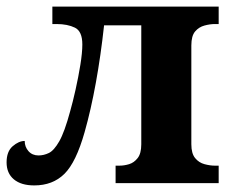

<svg xmlns="http://www.w3.org/2000/svg" viewBox="-20 -556 701 583"><path d="M84 7Q44 7 22 -11.5Q0 -30 0 -63Q0 -96 18.5 -112Q37 -128 55 -128Q55 -110 66.5 -97Q78 -84 97 -84Q113 -84 128.5 -91.5Q144 -99 160 -127Q176 -155 193 -218Q201 -246 209.5 -284Q218 -322 224 -359Q230 -396 230 -421Q230 -461 207.5 -472Q185 -483 152 -483H139V-536H644V-483H632Q618 -483 601 -478.5Q584 -474 572.5 -460.5Q561 -447 561 -418V-118Q561 -90 572.5 -76Q584 -62 601 -57.5Q618 -53 632 -53H644V0H331V-53H343Q357 -53 372 -57.5Q387 -62 398 -76Q409 -90 409 -118V-479H296Q286 -387 271 -304.5Q256 -222 237 -155Q211 -63 175.5 -28Q140 7 84 7Z"/></svg>

Font: NotoSerif-Bold
Style: Regular
Weight: 700
Designer: Monotype Design Team
Foundry: Monotype Imaging Inc.
Version: Version 2.007; ttfautohint (v1.8) -l 8 -r 50 -G 200 -x 14 -D